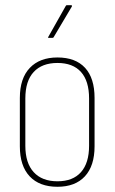

<svg xmlns="http://www.w3.org/2000/svg" viewBox="-20 -707 439 735"><path d="M200 8Q131 8 93.5 -32Q56 -72 56 -147V-332Q56 -407 94 -447Q132 -487 200 -487Q269 -487 305.5 -447.5Q342 -408 342 -332V-147Q342 -72 305 -32Q268 8 200 8ZM200 -13Q259 -13 290 -48Q321 -83 321 -149V-330Q321 -397 290 -431.5Q259 -466 200 -466Q141 -466 109 -431.5Q77 -397 77 -330V-149Q77 -83 109 -48Q141 -13 200 -13ZM167 -562Q162 -562 165 -566L231 -683Q233 -687 235 -687H252Q255 -687 255.5 -685.5Q256 -684 255 -682L185 -564Q184 -562 180 -562Z"/></svg>

Font: Sofia Sans Condensed Thin
Style: Regular
Weight: 250
Version: Version 4.100